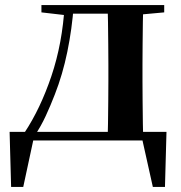

<svg xmlns="http://www.w3.org/2000/svg" viewBox="-20 -556 716 760"><path d="M563 0H95L115 -16L72 184H24L18 -34H639L633 184H585L540 -18ZM405 0Q407 -25 407.5 -67Q408 -109 408.5 -154.5Q409 -200 409 -235V-301Q409 -336 408.5 -381Q408 -426 407.5 -468.5Q407 -511 405 -536H547Q546 -511 545.5 -468.5Q545 -426 544.5 -381Q544 -336 544 -301V-235Q544 -200 544.5 -154.5Q545 -109 545.5 -67Q546 -25 547 0ZM144 -507V-536H246V-496H239ZM480 -496V-536H630V-507L510 -496ZM77 -31Q140 -126 183.5 -255Q227 -384 236 -536H272Q265 -441 246.5 -351Q228 -261 197 -182Q180 -138 161 -97Q142 -56 119 -22V-9ZM246 -502V-536H481V-502Z"/></svg>

Font: Noto Serif TC
Style: Bold
Weight: 700
Designer: Ryoko NISHIZUKA 西塚涼子 (kana & ideographs); Frank Grießhammer (Latin, Greek & Cyrillic); Wenlong ZHANG 张文龙 (bopomofo); San
Foundry: Adobe
Version: Version 2.002-H1;hotconv 1.1.0;makeotfexe 2.6.0